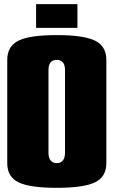

<svg xmlns="http://www.w3.org/2000/svg" viewBox="-20 -900 550 930"><path d="M154.8 -765.1V-879.9H355V-765.1ZM495.1 -609.9V-109.9Q495.1 -43.9 440.7 -17.1Q386.2 9.8 254.9 9.8Q123.5 9.8 69.3 -17.1Q15.1 -43.9 15.1 -109.9V-609.9Q15.1 -675.8 69.3 -702.9Q123.5 -730 254.9 -730Q386.2 -730 440.7 -702.9Q495.1 -675.8 495.1 -609.9ZM214.8 -560.1V-160.2Q214.8 -135.7 225.1 -122.8Q235.4 -109.9 254.9 -109.9Q274.4 -109.9 284.7 -122.8Q294.9 -135.7 294.9 -160.2V-560.1Q294.9 -609.9 254.9 -609.9Q214.8 -609.9 214.8 -560.1Z"/></svg>

Font: Mikodacs
Style: Regular
Weight: 400
Designer: gluk (gluksza@wp.pl)
Foundry: gluk (gluksza@wp.pl)
Version: Version 0.28